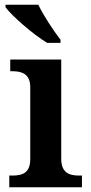

<svg xmlns="http://www.w3.org/2000/svg" viewBox="-20 -786 380 806"><path d="M178 -606H234V-619C205 -657 162 -721 141 -766H3V-756C28 -721 118 -642 178 -606ZM19 0H324V-49H312C270 -49 237 -61 237 -120V-536H23V-487H32C73 -487 107 -475 107 -420V-118C107 -60 74 -49 32 -49H19Z"/></svg>

Font: Noto Serif Ethiopic SemiBold
Style: Regular
Weight: 600
Designer: Monotype Design Team
Foundry: Monotype Imaging Inc.
Version: Version 2.102